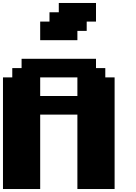

<svg xmlns="http://www.w3.org/2000/svg" viewBox="-20 -1270 915 1290"><path d="M500 0H750V-750H687.5V-812.5H625V-875H125V-812.5H62.5V-750H0V0H250V-500H500ZM500 -625H250V-750H500ZM250 -1000H500V-1062.5H562.5V-1125H625V-1250H375V-1187.5H312.5V-1125H250Z"/></svg>

Font: Faithful 32x
Style: Bold
Weight: 400
Foundry: Faithful Resource Pack
Version: Version 1.0; January 27, 2023